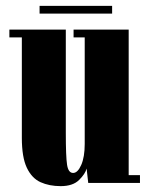

<svg xmlns="http://www.w3.org/2000/svg" viewBox="-20 -624 508 655"><path d="M187 11Q148 11 118.2 -2.5Q88.5 -16 71.5 -51.8Q54.5 -87.5 54.5 -154V-496.5H12V-523H204.5V-171.5Q204.5 -90 208.8 -62Q213 -34 229.5 -34Q245 -34 257 -61Q269 -88 269 -133V-496.5H231V-523H419V-26.5H457.5V0H281L275.5 -49Q271 -31 249.8 -10Q228.5 11 187 11ZM115 -577.5V-604H362.5V-577.5Z"/></svg>

Font: Imbue 50pt Black
Style: Regular
Weight: 900
Designer: Tyler Finck
Foundry: Etcetera Type Company
Version: Version 1.102; ttfautohint (v1.8.3)